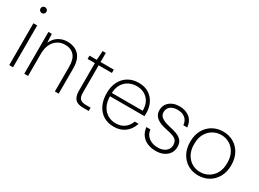

<svg xmlns="http://www.w3.org/2000/svg" viewBox="-31 -1329 2663 1971"><g transform="rotate(30 1300.5 -343.5)"><path d="M71 0V-496H116V0ZM93 -629Q79 -629 68.5 -639Q58 -649 58 -664Q58 -680 68.5 -689.5Q79 -699 93 -699Q107 -699 117.5 -689.5Q128 -680 128 -664Q128 -649 118 -639Q108 -629 93 -629Z M249 0V-496H289L294 -395H295Q321 -452 367.5 -480Q414 -508 470 -508Q524 -508 566.5 -486.5Q609 -465 633 -419Q657 -373 657 -299V0H612V-293Q612 -382 573.5 -425Q535 -468 464 -468Q416 -468 377.5 -444Q339 -420 316.5 -374Q294 -328 294 -261V0Z M946 0Q906 0 878.5 -12Q851 -24 836.5 -53.5Q822 -83 822 -133V-457H736V-496H822L829 -604H867V-496H1024V-457H867V-134Q867 -81 888 -60Q909 -39 959 -39H1013V0Z M1313 12Q1242 12 1190 -20.5Q1138 -53 1109.5 -112.5Q1081 -172 1081 -252Q1081 -332 1111 -389Q1141 -446 1194 -477Q1247 -508 1315 -508Q1388 -508 1437 -476Q1486 -444 1511 -392Q1536 -340 1536 -281Q1536 -271 1536 -261.5Q1536 -252 1535 -240H1114V-279H1492Q1491 -372 1441 -420Q1391 -468 1314 -468Q1265 -468 1222.5 -446.5Q1180 -425 1153 -380.5Q1126 -336 1126 -267V-249Q1126 -173 1152.5 -124Q1179 -75 1221.5 -51.5Q1264 -28 1313 -28Q1375 -28 1416.5 -58.5Q1458 -89 1477 -142H1522Q1509 -98 1481 -63Q1453 -28 1411 -8Q1369 12 1313 12Z M1811 12Q1757 12 1713 -6.5Q1669 -25 1642 -61.5Q1615 -98 1608 -153H1656Q1660 -114 1681.5 -86Q1703 -58 1737 -43.5Q1771 -29 1812 -29Q1852 -29 1880.5 -42Q1909 -55 1924.5 -77.5Q1940 -100 1940 -129Q1940 -165 1924 -184.5Q1908 -204 1877 -214.5Q1846 -225 1799 -235Q1764 -242 1734.5 -252.5Q1705 -263 1683 -279Q1661 -295 1649 -317.5Q1637 -340 1637 -371Q1637 -412 1657 -442.5Q1677 -473 1713.5 -490.5Q1750 -508 1800 -508Q1871 -508 1918.5 -470.5Q1966 -433 1974 -359H1927Q1924 -408 1890.5 -437.5Q1857 -467 1799 -467Q1743 -467 1713.5 -441.5Q1684 -416 1684 -374Q1684 -351 1696.5 -333Q1709 -315 1736.5 -301Q1764 -287 1809 -277Q1857 -267 1897 -253Q1937 -239 1962 -212Q1987 -185 1987 -134Q1987 -92 1965.5 -59Q1944 -26 1904.5 -7Q1865 12 1811 12Z M2314 12Q2246 12 2191.5 -19.5Q2137 -51 2105 -109.5Q2073 -168 2073 -248Q2073 -329 2105.5 -387Q2138 -445 2193.5 -476.5Q2249 -508 2316 -508Q2386 -508 2440.5 -476.5Q2495 -445 2527 -387Q2559 -329 2559 -248Q2559 -168 2526 -109.5Q2493 -51 2438 -19.5Q2383 12 2314 12ZM2314 -28Q2365 -28 2410 -52.5Q2455 -77 2483.5 -126Q2512 -175 2512 -248Q2512 -321 2484 -370Q2456 -419 2411.5 -443.5Q2367 -468 2316 -468Q2266 -468 2221 -443Q2176 -418 2148 -369.5Q2120 -321 2120 -248Q2120 -175 2148 -126Q2176 -77 2220 -52.5Q2264 -28 2314 -28Z"/></g></svg>

Font: DM Sans 28pt ExtraLight
Style: Regular
Weight: 250
Version: Version 4.004;gftools[0.9.30]